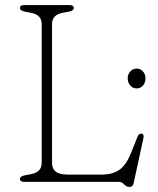

<svg xmlns="http://www.w3.org/2000/svg" viewBox="-20 -720 624 760"><path d="M253 -674 227 -669Q186 -661 186 -625V-75Q186 -52.5 200.5 -40.8Q215 -29 247.5 -29H384.5Q425.5 -29 452.5 -47.8Q479.5 -66.5 499.5 -116.5L524.5 -179Q530 -192.5 540 -191Q551.5 -189.5 547.5 -172L509 5Q506 20 492 20Q481 20 471.5 10Q462 0 452 0H76Q59 0 59 -12Q59 -22 78 -26L104 -31Q145 -39 145 -75V-625Q145 -661 104 -669L78 -674Q59 -678 59 -688Q59 -700 76 -700H255Q272 -700 272 -688Q272 -678 253 -674ZM521 -370Q505.5 -370 495.5 -381.8Q485.5 -393.5 485.5 -409.5Q485.5 -425.5 495.5 -437Q505.5 -448.5 521 -448.5Q536.5 -448.5 546.2 -437Q556 -425.5 556 -409.5Q556 -393.5 546.2 -381.8Q536.5 -370 521 -370Z"/></svg>

Font: Fraunces 9pt S100 Thin
Style: Regular
Weight: 100
Version: Version 1.000; ttfautohint (v1.8.3)